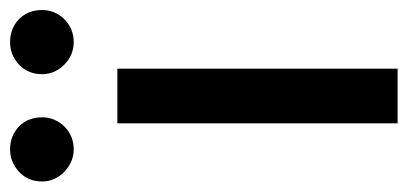

<svg xmlns="http://www.w3.org/2000/svg" viewBox="-272 -564 795 374"><g transform="rotate(-90 125.0 -377.5)"><path d="M71.3 0Q71.3 -136.7 71.3 -545.9Q97.7 -545.9 177.7 -545.9Q177.7 -409.2 177.7 0Q151.4 0 71.3 0ZM20.5 -630.9Q-3.9 -630.9 -23.4 -649.4Q-42 -668 -42 -692.4Q-42 -719.7 -23.4 -737.3Q-3.9 -754.9 20.5 -754.9Q46.9 -754.9 65.4 -737.3Q83 -719.7 83 -692.4Q83 -668 65.4 -649.4Q46.9 -630.9 20.5 -630.9ZM229.5 -630.9Q204.1 -630.9 185.5 -649.4Q167 -668 167 -692.4Q167 -719.7 185.5 -737.3Q204.1 -754.9 229.5 -754.9Q255.9 -754.9 274.4 -737.3Q292 -719.7 292 -692.4Q292 -668 274.4 -649.4Q255.9 -630.9 229.5 -630.9Z"/></g></svg>

Font: DeepSea
Style: Medium
Weight: 500
Designer: Stem
Version: Version 3.019;git-0a5106e0b